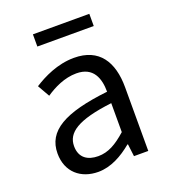

<svg xmlns="http://www.w3.org/2000/svg" viewBox="-137 -835 837 947"><g transform="rotate(-20 282.0 -361.0)"><path d="M217 13C284 13 345 -22 397 -65H400L408 0H483V-334C483 -468 427 -557 295 -557C208 -557 131 -518 81 -486L117 -423C160 -452 217 -481 280 -481C369 -481 392 -414 392 -344C161 -318 58 -259 58 -141C58 -43 126 13 217 13ZM243 -60C189 -60 147 -85 147 -147C147 -217 209 -262 392 -284V-132C339 -85 296 -60 243 -60ZM145 -671H441V-735H145Z"/></g></svg>

Font: Noto Sans CJK KR Regular
Style: Regular
Weight: 400
Designer: Ryoko NISHIZUKA (kana & ideographs); Paul D. Hunt (Latin, Greek & Cyrillic); Wenlong ZHANG (bopomofo); Sandoll Communica
Foundry: Adobe Systems Incorporated
Version: Version 1.004;PS 1.004;hotconv 1.0.82;makeotf.lib2.5.63406